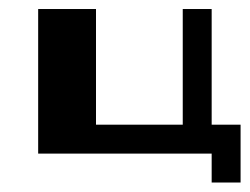

<svg xmlns="http://www.w3.org/2000/svg" viewBox="-20 -332 540 415"><path d="M62.5 -312.5H187.5V-62.5H375V-312.5H437.5V-62.5H500V62.5H437.5V0H62.5Z"/></svg>

Font: Half Eighties
Style: Regular
Weight: 400
Monospace: yes
Designer: Jayvee Enaguas (HarvettFox96)
Version: 20191127.01dev02